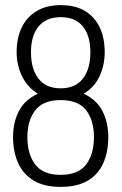

<svg xmlns="http://www.w3.org/2000/svg" viewBox="-20 -718 475 750"><path d="M217 12Q152 12 111 -13Q70 -38 50.5 -82Q31 -126 31 -183Q31 -239 53.5 -283.5Q76 -328 128 -352Q87 -377 66 -420.5Q45 -464 45 -514Q45 -570 65 -611Q85 -652 123.5 -675Q162 -698 217 -698Q274 -698 312 -675Q350 -652 369.5 -611Q389 -570 389 -514Q389 -464 369 -420.5Q349 -377 307 -352Q358 -328 380.5 -283.5Q403 -239 403 -183Q403 -126 384 -82Q365 -38 324 -13Q283 12 217 12ZM217 -35Q286 -35 316.5 -75.5Q347 -116 347 -182Q347 -248 316.5 -287.5Q286 -327 217 -327Q149 -327 118 -287.5Q87 -248 87 -182Q87 -116 117.5 -75.5Q148 -35 217 -35ZM217 -373Q274 -373 303.5 -410.5Q333 -448 333 -514Q333 -579 303.5 -615Q274 -651 217 -651Q161 -651 131 -615Q101 -579 101 -514Q101 -448 130.5 -410.5Q160 -373 217 -373Z"/></svg>

Font: Archivo Condensed ExtraLight
Style: Regular
Weight: 250
Width: 3
Designer: Hector Gatti
Foundry: Omnibus-Type
Version: Version 2.001